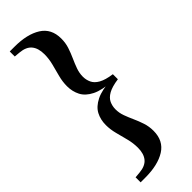

<svg xmlns="http://www.w3.org/2000/svg" viewBox="-322 -829 1027 1027"><g transform="rotate(-45 191.5 -315.0)"><path d="M338 -334V-296Q288 -289 261.5 -274Q235 -259 225 -237.5Q215 -216 215 -191Q215 -164 224.5 -138Q234 -112 246.5 -84.5Q259 -57 268.5 -28Q278 1 278 34Q278 109 221.5 144.5Q165 180 70 180H34V142L67 139Q113 135 134 109.5Q155 84 155 39Q155 4 146 -31Q137 -66 128 -100.5Q119 -135 119 -168Q119 -209 136 -241.5Q153 -274 195 -295Q237 -316 312 -320V-310Q237 -314 195 -335Q153 -356 136 -389Q119 -422 119 -462Q119 -496 128 -530Q137 -564 146 -599Q155 -634 155 -668Q155 -714 134 -739.5Q113 -765 67 -769L34 -772V-810H70Q165 -810 221.5 -774.5Q278 -739 278 -664Q278 -631 268.5 -602Q259 -573 246.5 -545.5Q234 -518 224.5 -491.5Q215 -465 215 -438Q215 -414 225 -392.5Q235 -371 261.5 -356Q288 -341 338 -334Z"/></g></svg>

Font: Noto Serif JP ExtraLight Black
Style: Regular
Weight: 900
Version: Version 2.003-H1;hotconv 1.1.1;makeotfexe 2.6.0